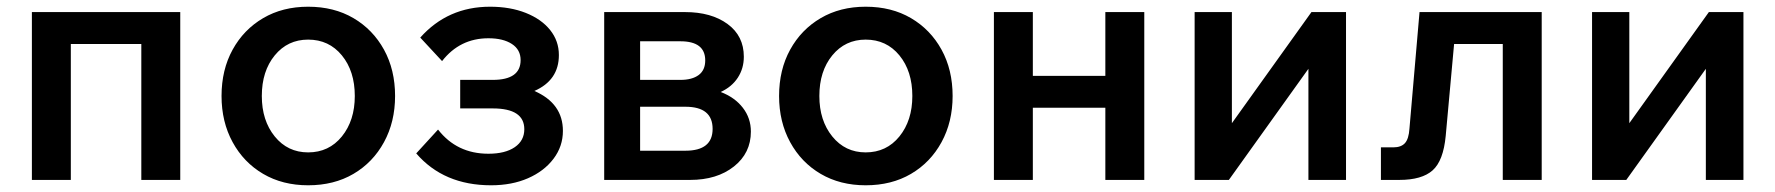

<svg xmlns="http://www.w3.org/2000/svg" viewBox="-20 -536 5289 572"><path d="M75 0V-500H517V0H401V-405H191V0Z M898 16Q822 16 764 -18Q706 -52 673 -112.5Q640 -173 640 -250Q640 -328 673 -388Q706 -448 764 -482Q822 -516 898 -516Q975 -516 1033 -482Q1091 -448 1124 -388Q1157 -328 1157 -250Q1157 -173 1124 -112.5Q1091 -52 1033 -18Q975 16 898 16ZM898 -82Q960 -82 998.5 -129.5Q1037 -177 1037 -250Q1037 -324 998.5 -371Q960 -418 898 -418Q837 -418 798.5 -371Q760 -324 760 -250Q760 -177 798.5 -129.5Q837 -82 898 -82Z M1443 16Q1302 16 1220 -79L1285 -150Q1341 -78 1435 -78Q1485 -78 1513.5 -97.5Q1542 -117 1542 -151Q1542 -213 1448 -213H1351V-298H1448Q1531 -298 1531 -357Q1531 -388 1505 -405Q1479 -422 1435 -422Q1350 -422 1297 -354L1232 -424Q1314 -516 1440 -516Q1500 -516 1546.5 -497.5Q1593 -479 1619 -446.5Q1645 -414 1645 -372Q1645 -297 1572 -265Q1657 -228 1657 -146Q1657 -100 1629 -63Q1601 -26 1553 -5Q1505 16 1443 16Z M1780 0V-500H2021Q2099 -500 2147.5 -464.5Q2196 -429 2196 -367Q2196 -332 2178 -304.5Q2160 -277 2127 -262Q2169 -246 2193 -215Q2217 -184 2217 -144Q2217 -80 2166.5 -40Q2116 0 2036 0ZM2007 -413H1887V-298H2007Q2042 -298 2061.5 -312.5Q2081 -327 2081 -356Q2081 -413 2007 -413ZM2022 -218H1887V-87H2022Q2103 -87 2103 -152Q2103 -218 2022 -218Z M2559 16Q2483 16 2425 -18Q2367 -52 2334 -112.5Q2301 -173 2301 -250Q2301 -328 2334 -388Q2367 -448 2425 -482Q2483 -516 2559 -516Q2636 -516 2694 -482Q2752 -448 2785 -388Q2818 -328 2818 -250Q2818 -173 2785 -112.5Q2752 -52 2694 -18Q2636 16 2559 16ZM2559 -82Q2621 -82 2659.5 -129.5Q2698 -177 2698 -250Q2698 -324 2659.5 -371Q2621 -418 2559 -418Q2498 -418 2459.5 -371Q2421 -324 2421 -250Q2421 -177 2459.5 -129.5Q2498 -82 2559 -82Z M2941 0V-500H3057V-310H3273V-500H3389V0H3273V-215H3057V0Z M3539 0V-500H3650V-169L3887 -500H3990V0H3878V-331L3641 0Z M4094 0V-97H4131Q4154 -97 4165.5 -109.5Q4177 -122 4179 -153L4209 -500H4573V0H4457V-405H4312L4287 -131Q4280 -57 4248 -28.5Q4216 0 4149 0Z M4723 0V-500H4834V-169L5071 -500H5174V0H5062V-331L4825 0Z"/></svg>

Font: Wix Madefor Text SemiBold
Style: Regular
Weight: 600
Designer: Dalton Maag Ltd
Foundry: Dalton Maag Ltd
Version: Version 3.100